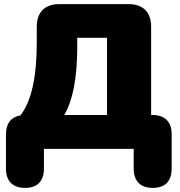

<svg xmlns="http://www.w3.org/2000/svg" viewBox="-20 -725 878 935"><path d="M102 190C162 190 194 157 194 96V0H631V96C631 157 664 190 724 190C784 190 816 157 816 96V-71C816 -132 783 -165 722 -165H716V-594C716 -666 677 -705 605 -705H270C198 -705 159 -666 159 -594V-516C159 -348 132 -229 79 -163C34 -155 9 -124 9 -71V96C9 157 42 190 102 190ZM293 -165C334 -235 356 -344 356 -492V-541H501V-165Z"/></svg>

Font: SN Pro Black
Style: Regular
Weight: 900
Designer: Tobias Whetton
Foundry: Supernotes
Version: Version 1.001;Glyphs 3.2 (3249)